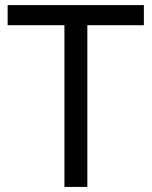

<svg xmlns="http://www.w3.org/2000/svg" viewBox="-20 -734 596 754"><path d="M323 0H233V-635H10V-714H545V-635H323Z"/></svg>

Font: Noto Sans Old Permic
Style: Regular
Weight: 400
Designer: Monotype Design Team
Foundry: Monotype Imaging Inc.
Version: Version 2.001; ttfautohint (v1.8.4.7-5d5b)